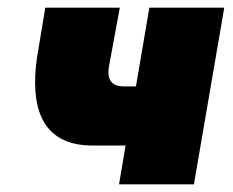

<svg xmlns="http://www.w3.org/2000/svg" viewBox="-20 -480 608 500"><path d="M292 -460H98L76 -328C59 -205 85 -101 221 -101H307L290 0H485L564 -460H369L334 -255H302C274 -255 257 -269 264 -308Z"/></svg>

Font: Jost* Black
Style: Italic
Weight: 900
Italic angle: -10°
Version: Version 3.7